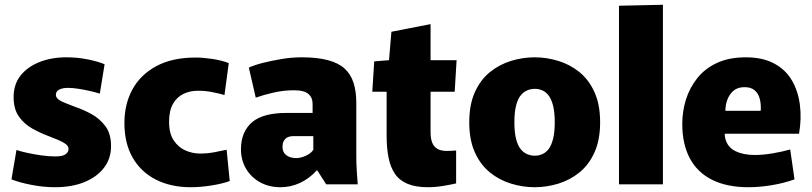

<svg xmlns="http://www.w3.org/2000/svg" viewBox="-20 -772 3400 804"><path d="M210 12Q162 12 111 2Q60 -8 28 -21L49 -144Q66 -138 93.5 -132Q121 -126 152 -121.5Q183 -117 212 -117Q242 -117 254.5 -126Q267 -135 267 -148Q267 -160 255 -169Q243 -178 223.5 -186Q204 -194 181 -203Q149 -215 115.5 -233.5Q82 -252 59.5 -283.5Q37 -315 37 -365Q37 -419 66 -455.5Q95 -492 145 -512Q195 -532 258 -532Q304 -532 346.5 -523.5Q389 -515 418 -503L398 -380Q382 -385 358.5 -390.5Q335 -396 310 -400Q285 -404 264 -404Q243 -404 228.5 -397Q214 -390 214 -375Q214 -364 225 -355.5Q236 -347 255 -340Q274 -333 296 -324Q329 -313 363.5 -294Q398 -275 421.5 -243.5Q445 -212 445 -160Q445 -108 415.5 -69.5Q386 -31 333.5 -9.5Q281 12 210 12Z M779 12Q696 12 633.5 -19.5Q571 -51 536 -111Q501 -171 501 -257Q501 -336 534.5 -397.5Q568 -459 634.5 -495Q701 -531 799 -531Q830 -531 867.5 -525.5Q905 -520 938 -508L920 -374Q900 -380 870.5 -386Q841 -392 809 -392Q775 -392 747.5 -378.5Q720 -365 704 -336.5Q688 -308 688 -262Q688 -213 707.5 -184Q727 -155 756.5 -142Q786 -129 818 -129Q848 -129 877.5 -134.5Q907 -140 929 -145L942 -14Q913 -3 866.5 4.5Q820 12 779 12Z M1155 12Q1106 12 1068.5 -9Q1031 -30 1010 -66Q989 -102 989 -147Q989 -184 1001 -212.5Q1013 -241 1036 -260.5Q1059 -280 1095 -289.5Q1131 -299 1177 -299H1289V-337Q1289 -350 1285 -360Q1281 -370 1272 -378Q1263 -386 1248 -390Q1233 -394 1211 -394Q1167 -394 1124 -384Q1081 -374 1051 -363L1022 -489Q1046 -500 1082 -509Q1118 -518 1160 -525Q1202 -532 1244 -532Q1309 -532 1353.5 -520Q1398 -508 1423.5 -484.5Q1449 -461 1460.5 -425Q1472 -389 1472 -342V-120Q1472 -89 1474 -56Q1476 -23 1478 0H1346L1309 -58H1306Q1275 -24 1236 -6Q1197 12 1155 12ZM1221 -110Q1239 -110 1261 -120Q1283 -130 1292 -145V-202H1209Q1200 -202 1192 -200Q1184 -198 1177.5 -193Q1171 -188 1167 -179Q1163 -170 1163 -157Q1163 -134 1179 -122Q1195 -110 1221 -110Z M1772 12Q1720 12 1686 -2.5Q1652 -17 1633.5 -44.5Q1615 -72 1607 -112Q1599 -152 1599 -204V-388H1539L1547 -515L1609 -520L1619 -639L1783 -671V-520H1892L1884 -388H1783V-220Q1783 -193 1789.5 -175.5Q1796 -158 1811 -149Q1826 -140 1851 -140Q1862 -140 1871 -140.5Q1880 -141 1890 -142V-4Q1874 0 1839 6Q1804 12 1772 12Z M2219 12Q2169 12 2120 -3Q2071 -18 2031.5 -50Q1992 -82 1968.5 -134Q1945 -186 1945 -260Q1945 -334 1968.5 -386Q1992 -438 2031.5 -470Q2071 -502 2120 -517Q2169 -532 2219 -532Q2269 -532 2318 -517Q2367 -502 2406.5 -470Q2446 -438 2469.5 -386Q2493 -334 2493 -260Q2493 -186 2469.5 -134Q2446 -82 2406.5 -50Q2367 -18 2318 -3Q2269 12 2219 12ZM2219 -120Q2236 -120 2251 -126.5Q2266 -133 2277.5 -148Q2289 -163 2296 -190.5Q2303 -218 2303 -260Q2303 -302 2296 -329.5Q2289 -357 2277.5 -372Q2266 -387 2251 -393.5Q2236 -400 2219 -400Q2203 -400 2187.5 -393.5Q2172 -387 2160 -372Q2148 -357 2141 -329.5Q2134 -302 2134 -260Q2134 -218 2141 -190.5Q2148 -163 2160 -148Q2172 -133 2187.5 -126.5Q2203 -120 2219 -120Z M2572 -748 2756 -752V0H2572Z M3114 12Q3025 12 2963 -18.5Q2901 -49 2869 -108.5Q2837 -168 2837 -253Q2837 -306 2852.5 -355.5Q2868 -405 2900.5 -445.5Q2933 -486 2983.5 -509Q3034 -532 3103 -532Q3174 -532 3222 -506Q3270 -480 3296 -435.5Q3322 -391 3329.5 -333.5Q3337 -276 3326 -212H2933L3033 -286Q3008 -226 3017.5 -190.5Q3027 -155 3060 -139Q3093 -123 3140 -123Q3176 -123 3216.5 -130Q3257 -137 3289 -146L3307 -21Q3263 -5 3211.5 3.5Q3160 12 3114 12ZM2934 -308H3165Q3166 -312 3166 -315Q3166 -318 3166 -321Q3166 -342 3160.5 -361.5Q3155 -381 3140 -394Q3125 -407 3098 -407Q3065 -407 3045.5 -386.5Q3026 -366 3020 -334Q3014 -302 3022 -268Z"/></svg>

Font: Murecho Thin ExtraBold
Style: Regular
Weight: 800
Version: Version 1.010